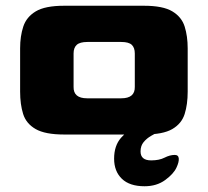

<svg xmlns="http://www.w3.org/2000/svg" viewBox="-20 -468 723 668"><path d="M203 0Q137 0 104 -19Q71 -38 60.5 -71.5Q50 -105 50 -149V-300Q50 -342 61 -375.5Q72 -409 104.5 -428.5Q137 -448 203 -448H481Q547 -448 579.5 -428.5Q612 -409 622.5 -375.5Q633 -342 633 -300V-149Q633 -105 622.5 -71.5Q612 -38 579.5 -19Q547 0 481 0ZM283 -126H402Q450 -126 449 -166V-282Q449 -302 438.5 -312Q428 -322 402 -322H284Q258 -322 247 -312Q236 -302 236 -282V-166Q235 -126 283 -126ZM483 180Q431 180 404 154Q377 128 377 84Q377 39 401 11.5Q425 -16 454 -26Q471 -32 492 -33.5Q513 -35 528 -32Q543 -29 543 -23Q543 -16 532 -10Q521 -4 506 4.5Q491 13 480 26Q469 39 469 59Q469 90 506 90Q534 90 552.5 80.5Q571 71 588 71Q601 71 602 83.5Q603 96 594 115Q584 137 554.5 158.5Q525 180 483 180Z"/></svg>

Font: Goldman
Style: Bold
Weight: 700
Designer: Jaikishan Patel
Version: Version 1.000; ttfautohint (v1.8.3)